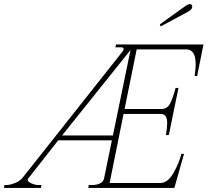

<svg xmlns="http://www.w3.org/2000/svg" viewBox="-51 -917 1013 937"><path d="M729 -798 850 -885Q866 -897 876 -897Q882 -897 885 -893Q888 -889 887 -883Q885 -869 867 -860L733 -788ZM-29 -14H-15Q4 -16 26 -25.5Q48 -35 58 -48L545 -663Q552 -672 552 -676V-679Q552 -686 540 -686H512L515 -700H942L911 -546H899Q904 -584 904 -603Q904 -676 858 -676H616L557 -385H736Q765 -385 778.5 -410.5Q792 -436 806 -488H820L773 -258H759Q765 -300 765 -316Q765 -338 757.5 -349.5Q750 -361 732 -361H552L484 -24H731Q767 -24 794.5 -71Q822 -118 834 -166H847L800 0H380L382 -14H398Q420 -14 437 -22Q454 -30 457 -47L495 -232H233L86 -45L84 -41Q83 -31 101.5 -22.5Q120 -14 137 -14H151L149 0H-31ZM500 -256 586 -673 252 -256Z"/></svg>

Font: Taviraj Thin
Style: Italic
Weight: 250
Italic angle: -12°
Designer: Katatrad Team
Foundry: CadsonDemak
Version: Version 1.001